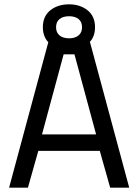

<svg xmlns="http://www.w3.org/2000/svg" viewBox="-20 -867 638 887"><path d="M22 0 208 -690H391L577 0H489L441 -170H157L109 0ZM174 -246H424L324 -616H274ZM299 -636Q247 -636 212.5 -663.5Q178 -691 178 -741Q178 -792 212.5 -819.5Q247 -847 299 -847Q350 -847 384.5 -819.5Q419 -792 419 -741Q419 -691 384.5 -663.5Q350 -636 299 -636ZM299 -690Q327 -690 343 -703.5Q359 -717 359 -741Q359 -766 343 -779Q327 -792 299 -792Q271 -792 255 -779Q239 -766 239 -741Q239 -717 255 -703.5Q271 -690 299 -690Z"/></svg>

Font: Cairo Medium
Style: Regular
Weight: 500
Designer: Mohamed Gaber, Accademia di Belle Arti di Urbino
Foundry: Kief Type Foundry, Accademia di Belle Arti di Urbino
Version: Version 3.117